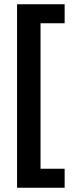

<svg xmlns="http://www.w3.org/2000/svg" viewBox="-20 -751 362 900"><path d="M283 129H60V-731H283V-642H170V40H283Z"/></svg>

Font: Wix Madefor Display SemiBold
Style: Regular
Weight: 600
Designer: Dalton Maag Ltd
Foundry: Dalton Maag Ltd
Version: Version 3.100